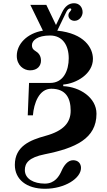

<svg xmlns="http://www.w3.org/2000/svg" viewBox="-20 -918 662 1190"><path d="M72 104C72 193 143 252 259 252C382 252 482 187 482 123C482 96 465 75 433 75C399 75 375 110 362 140C347 174 320 220 258 220C190 220 134 191 134 136C134 94 157 58 258 38C448 0 578 -59 578 -213C578 -314 473 -380 372 -384V-394C453 -400 556 -460 556 -553C556 -621 503 -711 335 -728L392 -846C398 -858 407 -866 415 -866C418 -866 422 -864 422 -860C422 -858 419 -851 413 -845C407 -839 404 -831 404 -823C404 -803 421 -789 442 -789C473 -789 492 -819 492 -842C492 -873 472 -898 439 -898C407 -898 382 -878 365 -842L327 -763L267 -888H168L246 -728C148 -712 84 -645 84 -572C84 -513 127 -482 166 -482C214 -482 234 -512 234 -542C234 -574 218 -591 198 -603C190 -608 178 -616 178 -638C178 -667 212 -698 290 -698C368 -698 406 -637 406 -557C406 -482 374 -404 291 -404H160L152 -203H184C190 -278 222 -368 298 -368C388 -368 418 -310 418 -232C418 -159 375 -107 262 -76C167 -50 72 -12 72 104Z"/></svg>

Font: Old Standard
Style: Bold
Weight: 700
Designer: Alexey Kryukov <alexios@thessalonica.org.ru>
Version: Version 2.0.2